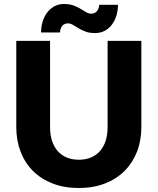

<svg xmlns="http://www.w3.org/2000/svg" viewBox="-20 -933 789 961"><path d="M374.5 -133.5Q408.5 -133.5 435.2 -144.8Q462 -156 480.5 -177Q499 -198 508.8 -228.2Q518.5 -258.5 518.5 -297V-728.5H687.5V-297Q687.5 -230 665.8 -174Q644 -118 603.5 -77.5Q563 -37 505 -14.5Q447 8 374.5 8Q301.5 8 243.5 -14.5Q185.5 -37 145 -77.5Q104.5 -118 83 -174Q61.5 -230 61.5 -297V-728.5H230.5V-297.5Q230.5 -259 240.2 -228.8Q250 -198.5 268.5 -177.2Q287 -156 313.8 -144.8Q340.5 -133.5 374.5 -133.5ZM436.5 -864.5Q447.5 -864.5 455 -868.8Q462.5 -873 467.2 -879.8Q472 -886.5 474.2 -894.2Q476.5 -902 476.5 -909H570.5Q570.5 -881.5 563 -856Q555.5 -830.5 541 -810.8Q526.5 -791 505 -779.2Q483.5 -767.5 455.5 -767.5Q427.5 -767.5 407.8 -775Q388 -782.5 372.8 -791.8Q357.5 -801 345 -808.5Q332.5 -816 319.5 -816Q308.5 -816 301 -811.5Q293.5 -807 289 -800.2Q284.5 -793.5 282.5 -785.5Q280.5 -777.5 280.5 -770.5H185.5Q185.5 -798 193 -823.5Q200.5 -849 215.2 -869Q230 -889 251.2 -901Q272.5 -913 300.5 -913Q328.5 -913 348.5 -905.5Q368.5 -898 383.5 -888.8Q398.5 -879.5 411 -872Q423.5 -864.5 436.5 -864.5Z"/></svg>

Font: Lato 2
Style: Regular
Weight: 900
Designer: Lukasz Dziedzic with Adam Twardoch and Botio Nikoltchev
Foundry: tyPoland Lukasz Dziedzic
Version: Version 2.015; 2015-08-06; http://www.latofonts.com/